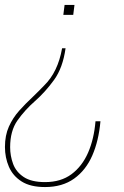

<svg xmlns="http://www.w3.org/2000/svg" viewBox="-41 -550 501 776"><path d="M141 206Q82 206 46.5 183.5Q11 161 -5 124Q-21 87 -21 44Q-21 -3 -5 -38.5Q11 -74 36.5 -102.5Q62 -131 91 -158Q115 -181 138 -205Q193 -259 210 -355H224Q213 -276 177.5 -227Q142 -178 100.5 -141.5Q59 -105 29.5 -63Q0 -21 0 45Q0 80 12 112.5Q24 145 55 165.5Q86 186 141 186Q205 186 248 154Q291 122 315 67Q339 12 345 -60H365Q358 19 332 78.5Q306 138 258.5 172Q211 206 141 206ZM255 -490H215L220 -530H260Z"/></svg>

Font: Tanohe Sans Thin
Style: Italic
Weight: 100
Designer: Village Type and Design LLC & Cristiano Sobral
Foundry: Cooper Hewitt Smithsonian Design Museum
Version: Version 1.00;September 29, 2021;FontCreator 13.0.0.2655 64-b